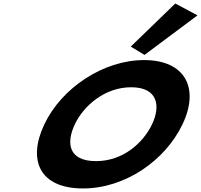

<svg xmlns="http://www.w3.org/2000/svg" viewBox="-20 -1067 1138 1087"><path d="M720.4 -803.2 798.2 -756.1 1098.1 -980 972.4 -1047.2ZM231.4 -363.9C134 -159.1 204.7 -0.1 450.1 -0.1C689.4 -0.1 916.2 -159.1 1013.6 -363.9C1111 -568.8 1028.1 -726.9 795.6 -726.9C564.6 -726.9 328.8 -568.8 231.4 -363.9ZM404 -363.9C453.7 -468.5 573.3 -573 722.5 -573C872.6 -573 890.8 -468.5 841.1 -363.9C791.4 -259.4 677.9 -154.8 523.6 -154.8C365.2 -154.8 354.3 -259.4 404 -363.9Z"/></svg>

Font: Hussar
Style: BdSuprExtOblFive
Weight: 700
Foundry: Cannot Into Space Fonts
Version: Version 2.00